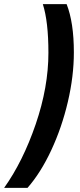

<svg xmlns="http://www.w3.org/2000/svg" viewBox="-97 -750 387 928"><path d="M137 -495Q137 -646 110 -730H225Q260 -641 260 -497Q260 -382 231 -258Q202 -134 151 -24.5Q100 85 36 158H-77Q14 30 75.5 -149.5Q137 -329 137 -495Z"/></svg>

Font: Noto Sans Display Ex Bold Cond
Style: Italic
Weight: 800
Width: 3
Italic angle: -12°
Designer: Monotype Design team
Foundry: Monotype Imaging Inc.
Version: Version 1.000